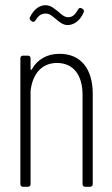

<svg xmlns="http://www.w3.org/2000/svg" viewBox="-20 -715 430 735"><path d="M156 -663C171 -663 180 -653 194 -642C207 -631 221 -619 239 -619C257 -619 284 -630 300 -667C303 -673 301 -678 296 -681L293 -683C288 -686 282 -685 279 -679C266 -655 254 -649 241 -649C226 -649 214 -661 201 -672C187 -683 173 -695 155 -695C133 -695 112 -683 95 -650C92 -645 94 -640 98 -636L101 -634C107 -629 112 -631 116 -637C129 -659 141 -663 156 -663ZM208 -509C162 -509 124 -489 102 -450C100 -446 97 -447 97 -451V-492C97 -498 93 -502 87 -502H68C62 -502 58 -498 58 -492V-10C58 -4 62 0 68 0H87C93 0 97 -4 97 -10V-366C104 -434 142 -474 198 -474C260 -474 296 -429 296 -352V-10C296 -4 300 0 306 0H325C331 0 335 -4 335 -10V-356C335 -452 289 -509 208 -509Z"/></svg>

Font: Barlow Condensed ExtraLight
Style: Regular
Weight: 275
Width: 3
Designer: Jeremy Tribby
Foundry: Tribby Type
Version: Version 1.422;hotconv 1.0.109;makeotfexe 2.5.65596